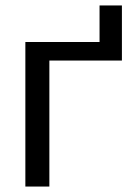

<svg xmlns="http://www.w3.org/2000/svg" viewBox="-20 -684 490 704"><path d="M73 -530V0H161V-462H427V-664H345V-530Z"/></svg>

Font: Cheyenne Sans
Style: Regular
Weight: 400
Designer: The Public Sans project authors (U.S. Web Design System), Libre Franklin designed by Pablo Impallari and Rodrigo Fuenzal
Foundry: The Cheyenne Sans Project Authors
Version: Version 2.007